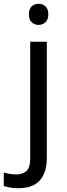

<svg xmlns="http://www.w3.org/2000/svg" viewBox="-75 -757 353 1017"><path d="M22 240Q-3 240 -22 236.5Q-41 233 -55 228V157Q-40 161 -24 164Q-8 167 11 167Q43 167 64 149.5Q85 132 85 83V-536H173V80Q173 130 157 166Q141 202 108 221Q75 240 22 240ZM78 -681Q78 -710 93 -723.5Q108 -737 130 -737Q150 -737 165.5 -723.5Q181 -710 181 -681Q181 -653 165.5 -639Q150 -625 130 -625Q108 -625 93 -639Q78 -653 78 -681Z"/></svg>

Font: korean25
Style: Book
Weight: 400
Designer: Jelle Bosma - Monotype Design Team
Foundry: Monotype Imaging Inc.
Version: Version 2.003